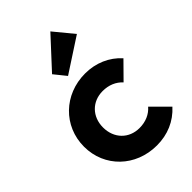

<svg xmlns="http://www.w3.org/2000/svg" viewBox="-230 -852 951 951"><g transform="rotate(-45 246.0 -376.5)"><path d="M286 10C362 10 427 -18 476 -72L391 -157C366 -128 330 -112 286 -112C213 -112 160 -165 160 -242C160 -318 213 -371 286 -371C329 -371 364 -356 390 -328L474 -413C427 -465 361 -494 286 -494C139 -494 26 -385 26 -241C26 -98 138 10 286 10ZM168 -607 218 -545 396 -661 312 -763Z"/></g></svg>

Font: MV Cash SemiBold
Style: Regular
Weight: 600
Designer: Rodrigo Fuenzalida
Foundry: fragTYPE
Version: Version 1.100;Glyphs 3.1.2 (3151)